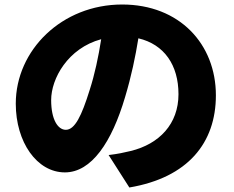

<svg xmlns="http://www.w3.org/2000/svg" viewBox="-20 -776 1040 852"><path d="M938 -353C938 -580 777 -756 522 -756C255 -756 50 -554 50 -316C50 -145 144 -11 268 -11C386 -11 476 -145 535 -345C563 -438 581 -525 594 -606C709 -579 772 -487 772 -358C772 -226 687 -137 560 -106C531 -99 504 -93 462 -88L554 56C814 12 938 -142 938 -353ZM207 -332C207 -427 281 -562 429 -602C417 -524 400 -445 378 -377C342 -261 312 -200 272 -200C237 -200 207 -245 207 -332Z"/></svg>

Font: Noto Sans JP Black
Style: Regular
Weight: 900
Designer: Ryoko NISHIZUKA 西塚涼子 (kana, bopomofo & ideographs); Paul D. Hunt (Latin, Greek & Cyrillic); Sandoll Communications 산돌커뮤니
Foundry: Adobe
Version: Version 2.002;hotconv 1.0.116;makeotfexe 2.5.65601